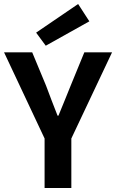

<svg xmlns="http://www.w3.org/2000/svg" viewBox="-25 -933 576 953"><path d="M196.3 0V-245.6L-4.9 -673.3H134.8L203.6 -507.8Q217.3 -470.2 231.4 -434.1Q245.6 -397.9 260.7 -358.9H265.1Q280.8 -397.9 295.9 -434.1Q311 -470.2 325.7 -507.8L393.6 -673.3H531.2L329.1 -245.6V0ZM202.1 -706.1 154.3 -771 362.8 -913.1 418.5 -827.1Z"/></svg>

Font: Akatab ExtraBold
Style: Regular
Weight: 800
Designer: SIL International
Foundry: SIL International
Version: Version 3.000